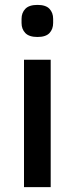

<svg xmlns="http://www.w3.org/2000/svg" viewBox="-20 -764 305 784"><path d="M133 -613Q99 -613 83.5 -629Q68 -645 68 -670V-687Q68 -712 83.5 -728Q99 -744 133 -744Q167 -744 182 -728Q197 -712 197 -687V-670Q197 -645 182 -629Q167 -613 133 -613ZM78 -520H187V0H78Z"/></svg>

Font: IBM Plex Sans Hebrew Medium
Style: Regular
Weight: 500
Designer: Mike Abbink, Paul van der Laan, Pieter van Rosmalen, Yanek Iontef
Foundry: Bold Monday
Version: Version 1.2